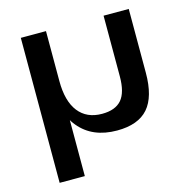

<svg xmlns="http://www.w3.org/2000/svg" viewBox="-106 -641 896 921"><g transform="rotate(-15 342.0 -180.0)"><path d="M614 -540V-223Q614 -104 564.5 -47.5Q515 9 410 9Q288 9 222 -71Q156 -151 156 -301L155 -367L203 -292Q203 -192 244 -139.5Q285 -87 361 -87Q427 -87 458 -123Q489 -159 489 -239V-540ZM203 -540V-170V180H78V-540Z"/></g></svg>

Font: Pathway Extreme 28pt SemiBold
Style: Regular
Weight: 600
Designer: Eduardo Rodriguez Tunni
Foundry: Eduardo Rodriguez Tunni
Version: Version 1.001;gftools[0.9.26]